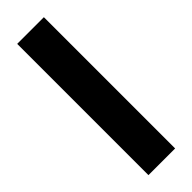

<svg xmlns="http://www.w3.org/2000/svg" viewBox="10 -133 455 455"><g transform="rotate(45 237.5 94.5)"><path d="M18.1 139.2V49.8H458V139.2Z"/></g></svg>

Font: Fixel Text SemiBold
Style: Regular
Weight: 600
Width: 4
Designer: AlfaBravo + MacPaw
Foundry: Kyrylo Tkachov, Marchela Mozhyna, Serhii Makarenko, Maria Weinstein, Zakhar Kryvoshyya
Version: Version 1.211